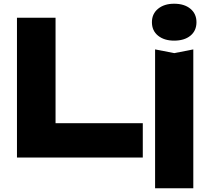

<svg xmlns="http://www.w3.org/2000/svg" viewBox="-20 -845 1113 1030"><path d="M278 -750V-92L185 -184H746V0H71V-750ZM812 -580 915 -560 1017 -580V165H812ZM914 -627Q861 -627 828 -653.5Q795 -680 795 -726Q795 -771 828 -798Q861 -825 914 -825Q969 -825 1001.5 -798Q1034 -771 1034 -726Q1034 -680 1001.5 -653.5Q969 -627 914 -627Z"/></svg>

Font: Unbounded
Style: Bold
Weight: 700
Designer: Luke Prowse, Jean-Baptiste Morizot, Fátima Lázaro, Florian Runge
Foundry: NaN
Version: Version 1.700